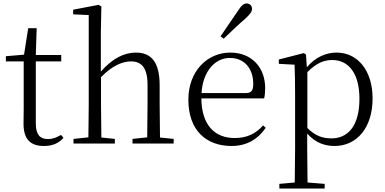

<svg xmlns="http://www.w3.org/2000/svg" viewBox="-20 -830 2224 1110"><path d="M234 14C283 14 320 -2 347 -33L333 -50C306 -35 286 -26 256 -26C211 -26 187 -53 187 -116V-475H334V-512H187L192 -667H143L119 -514L14 -505V-475H117V-201C117 -165 116 -146 116 -115C116 -28 153 14 234 14Z M830 0H984V-27L905 -35C904 -90 903 -172 903 -227V-337C903 -474 852 -526 766 -526C699 -526 630 -493 563 -416V-639L566 -793L550 -802L403 -774V-747L493 -743V-227L491 -36L405 -27V0H644V-27L566 -35L564 -227V-384C633 -455 693 -475 737 -475C797 -475 833 -440 833 -339V-227L831 -36L746 -27V0Z M1255 -620 1273 -606C1316 -647 1357 -687 1398 -722C1426 -748 1437 -763 1437 -779C1437 -799 1422 -810 1406 -810C1389 -810 1376 -799 1356 -768C1323 -719 1289 -670 1255 -620ZM1319 14C1407 14 1472 -26 1516 -91L1501 -105C1459 -57 1407 -32 1337 -32C1225 -32 1146 -102 1144 -261H1507C1511 -277 1513 -297 1513 -321C1513 -438 1437 -526 1311 -526C1180 -526 1069 -420 1069 -254C1069 -74 1174 14 1319 14ZM1145 -292C1153 -418 1223 -495 1309 -495C1395 -495 1444 -431 1444 -346C1444 -309 1435 -292 1402 -292Z M1914 14C2043 14 2134 -91 2134 -261C2134 -422 2048 -526 1926 -526C1867 -526 1804 -501 1754 -441L1749 -515L1736 -523L1592 -486V-461L1683 -456C1685 -406 1686 -351 1686 -282V30L1684 225L1595 233V260H1857V233L1758 225L1756 30V-58C1804 -3 1860 14 1914 14ZM1757 -413C1810 -467 1855 -483 1901 -483C1993 -483 2058 -409 2058 -259C2058 -94 1985 -30 1897 -30C1845 -30 1803 -44 1757 -90Z"/></svg>

Font: Noto Serif SC Light
Style: Regular
Weight: 300
Designer: Ryoko NISHIZUKA 西塚涼子 (kana & ideographs); Frank Grießhammer (Latin, Greek & Cyrillic); Wenlong ZHANG 张文龙 (bopomofo); San
Foundry: Adobe
Version: Version 2.001;hotconv 1.1.0;makeotfexe 2.6.0